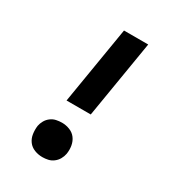

<svg xmlns="http://www.w3.org/2000/svg" viewBox="-180 -838 859 948"><g transform="rotate(30 250.0 -363.5)"><path d="M173 -294 246 -735H384L311 -294ZM209 8Q185 8 163.5 -0.5Q142 -9 129 -26.5Q116 -44 112.5 -67Q109 -90 112 -114Q115 -130 123.5 -145Q132 -160 146 -170.5Q160 -181 176.5 -184.5Q193 -188 209 -188Q232 -188 253.5 -179.5Q275 -171 288 -153.5Q301 -136 305 -113Q309 -90 305 -66Q302 -50 293.5 -35Q285 -20 271 -9.5Q257 1 241 4.5Q225 8 209 8Z"/></g></svg>

Font: Iosevka Curly Slab HvObl
Style: Regular
Weight: 900
Italic angle: -9°
Monospace: yes
Designer: Belleve Invis
Foundry: Belleve Invis
Version: Version 11.1.0; ttfautohint (v1.8.3)